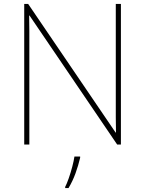

<svg xmlns="http://www.w3.org/2000/svg" viewBox="-20 -734 738 975"><path d="M594 0H575L130 -655H128Q129 -612 129 -577Q129 -542 129 -502V0H103V-714H123L567 -61H569Q568 -99 568 -138Q568 -177 568 -211V-714H594ZM387 67Q378 106 363.5 146Q349 186 328 221H311V215Q319 200 329 171.5Q339 143 347 112.5Q355 82 358 61H387Z"/></svg>

Font: Noto Sans Kannada Thin
Style: Regular
Weight: 100
Designer: Jelle Bosma - Monotype Design Team
Foundry: Monotype Imaging Inc.
Version: Version 2.005; ttfautohint (v1.8.4.7-5d5b)